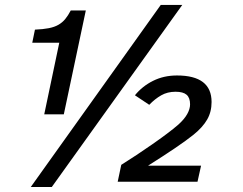

<svg xmlns="http://www.w3.org/2000/svg" viewBox="-20 -720 971 767"><path d="M187 26.9H103L622.1 -700.2H708ZM156.7 -263.2 216.8 -549.3H108.9L119.6 -601.6Q152.3 -603 174.8 -607.4Q197.3 -611.8 213.1 -620.8Q229 -629.9 240.5 -643.8Q252 -657.7 262.7 -678.2H322.8L234.9 -263.2ZM450.2 5.9 464.4 -61.5Q493.2 -79.6 525.4 -100.8Q557.6 -122.1 588.4 -143.6Q619.1 -165 646.2 -185.3Q673.3 -205.6 692.4 -222.2Q716.3 -243.7 727.8 -264.2Q739.3 -284.7 739.3 -303.2Q739.3 -329.6 725.3 -341.6Q711.4 -353.5 681.2 -353.5Q648.9 -353.5 623.8 -339.1Q598.6 -324.7 576.2 -301.3L519 -339.4Q548.3 -375.5 591.3 -397Q634.3 -418.5 687 -418.5Q825.2 -418.5 825.2 -312.5Q825.2 -272.9 807.4 -242.2Q789.6 -211.4 753.4 -182.1Q725.6 -159.7 678.7 -127.9Q631.8 -96.2 571.3 -58.1H783.2L769 5.9Z"/></svg>

Font: Lorenzo Sans
Style: Italic
Weight: 400
Italic angle: -12°
Foundry: Intel Corporation
Version: Version 1.00; ttfautohint (v1.5)